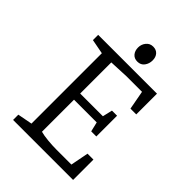

<svg xmlns="http://www.w3.org/2000/svg" viewBox="-232 -924 1034 1034"><g transform="rotate(45 285.0 -406.5)"><path d="M60 0V-40L144 -56V-592L60 -608V-648H508V-490H464L444 -598H327L215 -593V-356H388L401 -412H440V-254H401L388 -309H215V-65Q236 -59 271 -55.5Q306 -52 338 -52H452L472 -155H517V0ZM311 -695Q287 -695 273.5 -711Q260 -727 260 -752Q260 -776 275 -794.5Q290 -813 315 -813Q338 -813 351.5 -798Q365 -783 365 -758Q365 -733 351 -714Q337 -695 311 -695Z"/></g></svg>

Font: Faustina Light Light
Style: Regular
Weight: 300
Version: Version 1.200